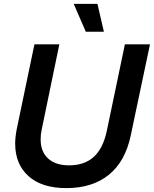

<svg xmlns="http://www.w3.org/2000/svg" viewBox="-20 -957 791 987"><path d="M58 -219Q58 -251 66 -293L157 -729H285L194 -289Q189 -268 189 -240Q189 -177 227.5 -142Q266 -107 335 -107Q414 -107 462 -150.5Q510 -194 529 -284L622 -729H751L652 -260Q624 -127 539.5 -58.5Q455 10 321 10Q195 10 126.5 -51.5Q58 -113 58 -219ZM359 -937H481L514 -794H421Z"/></svg>

Font: Mona Sans SemiBold
Style: Italic
Weight: 600
Italic angle: -11.7°
Designer: Deni Anggara
Foundry: GitHub
Version: Version 2.000